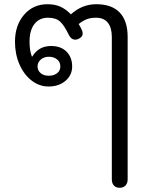

<svg xmlns="http://www.w3.org/2000/svg" viewBox="-20 -612 695 910"><path d="M510 238V-437Q510 -481 491 -504.5Q472 -528 435 -528Q408 -528 389 -520Q370 -512 353 -498Q356 -493 361.5 -483Q367 -473 370 -465Q372 -457 372 -453Q372 -437 351 -427Q343 -424 337 -424Q317 -424 306 -447Q285 -491 265 -509.5Q245 -528 207 -528Q167 -528 143.5 -498.5Q120 -469 120 -414Q120 -373 131 -344H133Q163 -394 222 -394Q269 -394 295.5 -367Q322 -340 322 -297Q322 -256 290.5 -229Q259 -202 210 -202Q166 -202 129.5 -230.5Q93 -259 72 -307.5Q51 -356 51 -414Q51 -492 94 -542Q137 -592 205 -592Q241 -592 267 -580Q293 -568 316 -544Q369 -592 436 -592Q510 -592 547.5 -552.5Q585 -513 585 -437V238Q585 256 575 267Q565 278 547 278Q530 278 520 267.5Q510 257 510 238ZM266 -297Q266 -318 250.5 -330.5Q235 -343 211 -343Q189 -343 173.5 -330Q158 -317 158 -297Q158 -278 172.5 -265.5Q187 -253 211 -253Q235 -253 250.5 -265Q266 -277 266 -297Z"/></svg>

Font: Kodchasan
Style: Regular
Weight: 400
Version: Version 1.000; ttfautohint (v1.6)